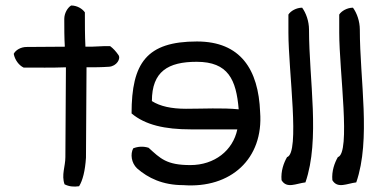

<svg xmlns="http://www.w3.org/2000/svg" viewBox="-20 -650 1379 699"><path d="M411 -450C421 -437 405 -409 377 -407C348 -405 324 -405 295 -405C295 -294 293 -184 293 -76C290 -28 281 7 268 28C248 31 231 29 215 21C203 -13 218 -44 218 -78C218 -184 220 -295 220 -405C170 -403 117 -404 66 -404C49 -412 34 -432 30 -454C37 -468 56 -479 77 -479C124 -479 170 -480 216 -480C214 -514 214 -546 214 -581C214 -602 226 -622 239 -630C261 -630 280 -618 289 -605C289 -561 289 -522 291 -480C323 -479 349 -483 381 -482C392 -474 402 -463 411 -450Z M927 -242C940 -72 820 37 647 24C572 24 519 -2 479 -37C458 -57 454 -89 465 -110C483 -117 502 -118 521 -112C564 -73 586 -49 673 -49C761 -49 828 -102 844 -179H675C580 -179 509 -195 459 -237C459 -421 514 -499 697 -499C856 -499 921 -397 927 -242ZM849 -252C840 -360 811 -425 696 -425C592 -425 533 -390 533 -282C563 -263 604 -254 657 -254C720 -254 789 -258 849 -252Z M1105 -542C1105 -359 1146 -142 1092 14C1058 18 1024 38 1005 6C1002 -27 1013 -57 1025 -78C1073 -92 1030 -391 1030 -531V-597C1038 -610 1059 -622 1080 -622C1094 -603 1105 -573 1105 -542Z M1290 -542C1290 -359 1331 -142 1277 14C1243 18 1209 38 1190 6C1187 -27 1198 -57 1210 -78C1258 -92 1215 -391 1215 -531V-597C1223 -610 1244 -622 1265 -622C1279 -603 1290 -573 1290 -542Z"/></svg>

Font: Snowfall
Style: Rev
Weight: 400
Designer: Jasper
Foundry: Cannot Into Space Fonts
Version: Version 0.9